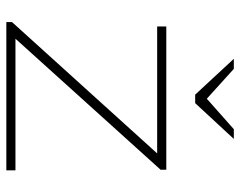

<svg xmlns="http://www.w3.org/2000/svg" viewBox="-96 -661 757 605"><g transform="rotate(90 282.5 -358.5)"><path d="M278.2 -595H305L417.8 -716.8H387.1L291.1 -631.7L197 -716.8H165.3ZM49.5 0H516.8V-28.7H102L514.9 -486.1V-504H63.4V-475.2H463.4L49.5 -17.8Z"/></g></svg>

Font: Meinily
Style: Regular
Weight: 500
Designer: Paul Hayes
Foundry: Paul Hayes
Version: Version 1.0; ttfautohint (v1.8.4.7-5d5b)